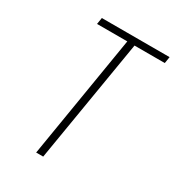

<svg xmlns="http://www.w3.org/2000/svg" viewBox="-177 -840 862 945"><g transform="rotate(30 254.0 -367.5)"><path d="M174 0 289 -698H117L123 -735H508L502 -698H330L214 0Z"/></g></svg>

Font: Iosevka SS04 XLt Obl
Style: Regular
Weight: 200
Italic angle: -9°
Monospace: yes
Designer: Belleve Invis
Foundry: Belleve Invis
Version: Version 19.0.0; ttfautohint (v1.8.4)